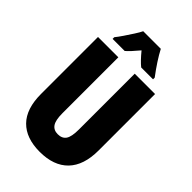

<svg xmlns="http://www.w3.org/2000/svg" viewBox="-273 -1026 1135 1135"><g transform="rotate(45 294.0 -458.5)"><path d="M533 -242Q533 -118 471 -54Q409 10 292 10Q178 10 117 -52Q56 -114 56 -238V-714H226V-246Q226 -188 243 -163.5Q260 -139 294 -139Q330 -139 346.5 -163Q363 -187 363 -247V-714H533ZM368 -927Q402 -862 463 -781V-767H364Q334 -791 294 -840Q250 -787 226 -767H125V-781Q139 -798 158 -826Q177 -854 195 -882Q213 -910 221 -927Z"/></g></svg>

Font: Noto Sans Malayalam ExtraCondensed Black
Style: Regular
Weight: 900
Width: 2
Designer: Jelle Bosma - Monotype Design Team
Foundry: Monotype Imaging Inc.
Version: Version 2.104; ttfautohint (v1.8.4.7-5d5b)